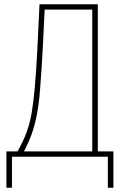

<svg xmlns="http://www.w3.org/2000/svg" viewBox="-20 -734 561 899"><path d="M10 145V-25H62Q89 -72 104.5 -114.5Q120 -157 128.5 -207Q137 -257 143 -326Q149 -394 154 -486Q159 -578 165 -714H438V-25H511V145H485V0H36V145ZM92 -25H412V-689H189Q185 -598 181.5 -532.5Q178 -467 175 -417Q172 -367 168 -321Q163 -251 153 -199Q143 -147 128 -105.5Q113 -64 92 -25Z"/></svg>

Font: Noto Sans ExtraCondensed Thin
Style: Regular
Weight: 100
Width: 2
Designer: Monotype Design Team
Foundry: Monotype Imaging Inc.
Version: Version 2.013; ttfautohint (v1.8.4.7-5d5b)